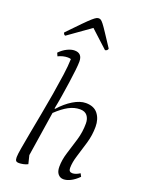

<svg xmlns="http://www.w3.org/2000/svg" viewBox="-177 -1049 875 1147"><g transform="rotate(20 260.5 -476.0)"><path d="M93 12Q78 12 73 5.5Q68 -1 68 -17Q68 -34 75.5 -77Q83 -120 94 -180Q105 -240 118 -308Q131 -376 142.5 -445Q154 -514 162.5 -574.5Q171 -635 172 -678Q164 -681 152 -681Q122 -681 91 -666L82 -686Q104 -709 129.5 -721.5Q155 -734 176 -734Q225 -734 225 -681Q225 -662 221 -625.5Q217 -589 210.5 -544Q204 -499 196.5 -452.5Q189 -406 181 -367H186Q224 -410 267 -436Q310 -462 347 -462Q399 -462 424 -429.5Q449 -397 449 -348Q449 -295 434 -243.5Q419 -192 404.5 -146.5Q390 -101 390 -65Q390 -40 413 -40Q434 -40 460 -57L470 -38Q444 -12 419.5 0Q395 12 375 12Q354 12 340.5 -4Q327 -20 327 -50Q327 -94 342 -141.5Q357 -189 372.5 -240.5Q388 -292 388 -347Q388 -377 373 -396Q358 -415 327 -415Q291 -415 255.5 -396Q220 -377 179 -338L135 -54L148 -1Q135 6 119 9Q103 12 93 12ZM246 -964Q253 -964 259.5 -960Q266 -956 277 -942Q288 -928 308 -897.5Q328 -867 363 -814Q363 -808 357.5 -803Q352 -798 345 -798L235 -899L93 -798Q88 -798 84 -803Q80 -808 80 -814Q131 -867 161 -897.5Q191 -928 207 -942Q223 -956 231 -960Q239 -964 246 -964Z"/></g></svg>

Font: Petrona Light
Style: Italic
Weight: 300
Italic angle: -9°
Designer: Ringo R. Seeber
Foundry: Ringo R. Seeber
Version: Version 2.001; ttfautohint (v1.8.3)